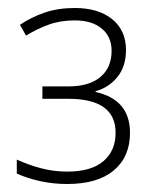

<svg xmlns="http://www.w3.org/2000/svg" viewBox="-20 -876 369 480"><path d="M148 -416Q113 -416 81 -423Q49 -430 22 -442V-477Q53 -463 84 -455Q115 -447 148 -447Q208 -447 238.5 -473Q269 -499 269 -544Q269 -629 151 -629H86V-660H151Q203 -660 231 -683.5Q259 -707 259 -749Q259 -784 234.5 -804.5Q210 -825 167 -825Q131 -825 102 -814.5Q73 -804 45 -787L30 -814Q58 -833 91.5 -844.5Q125 -856 167 -856Q226 -856 260.5 -828Q295 -800 295 -751Q295 -710 273.5 -683.5Q252 -657 219 -648V-646Q305 -627 305 -544Q305 -484 264.5 -450Q224 -416 148 -416Z"/></svg>

Font: Noto Sans Tamil UI ExtraLight
Style: Regular
Weight: 200
Designer: Jelle Bosma - Monotype Design Team
Foundry: Monotype Imaging Inc.
Version: Version 2.004; ttfautohint (v1.8.4.7-5d5b)